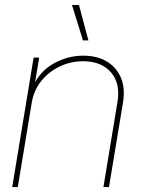

<svg xmlns="http://www.w3.org/2000/svg" viewBox="-20 -755 576 775"><path d="M108.4 -341.8 51.8 0H29.3L115.7 -522.5H138.2L118.7 -405.3L112.8 -405.8Q141.1 -468.3 197.8 -499.3Q254.4 -530.3 315.9 -530.3Q372.6 -530.3 411.9 -506.3Q451.2 -482.4 468.5 -440.2Q485.8 -397.9 476.6 -341.8L419.9 0H397.5L454.1 -343.3Q466.8 -417.5 428.2 -462.6Q389.6 -507.8 315.4 -507.8Q264.6 -507.8 220.2 -486.3Q175.8 -464.8 146 -427.2Q116.2 -389.6 108.4 -341.8ZM314.9 -591.8 270.5 -734.9H298.8L336.9 -591.8Z"/></svg>

Font: Inter 28pt Thin
Style: Italic
Weight: 250
Italic angle: -9.3988°
Designer: Rasmus Andersson
Foundry: rsms
Version: Version 4.001;git-66647c0bb